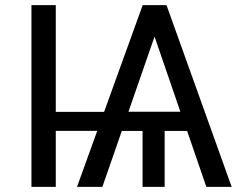

<svg xmlns="http://www.w3.org/2000/svg" viewBox="-20 -731 926 751"><path d="M103 -710.9H198.2V-293.5H387.2L538.1 -710.9H631.3L886.2 0H787.1L711.9 -218.8H624V0H537.6V-218.8H456.5L380.4 0H281.2L360.4 -219.2H198.2V0H103ZM584.5 -587.9 482.4 -293.9H685.5Z"/></svg>

Font: Bert Sans Medium
Style: Regular
Weight: 500
Designer: Christian Robertson, Adam Twardoch, & Cristiano Sobral
Foundry: Google
Version: Version 12.135;January 10, 2020;FontCreator 12.0.0.2547 64-b